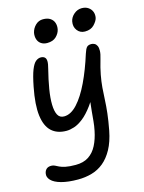

<svg xmlns="http://www.w3.org/2000/svg" viewBox="-142 -805 859 1148"><g transform="rotate(-15 287.5 -231.0)"><path d="M195 261Q134 261 92 249.5Q50 238 31 218Q12 198 17 175Q20 159 30.5 149.5Q41 140 60 140Q72 140 82 145Q92 150 105 156.5Q118 163 141.5 168Q165 173 204 173Q252 173 284 152Q316 131 335.5 93Q355 55 365 5Q371 -24 373.5 -52Q376 -80 379 -112Q382 -144 387 -186.5Q392 -229 403 -287L434 -258Q402 -189 370 -145.5Q338 -102 308 -78.5Q278 -55 251.5 -46.5Q225 -38 204 -38Q146 -38 111.5 -70Q77 -102 68.5 -169Q60 -236 81 -343Q94 -410 107.5 -444Q121 -478 136 -490Q151 -502 167 -502Q182 -502 191 -494.5Q200 -487 200.5 -470Q201 -453 193 -424Q177 -361 168 -306.5Q159 -252 160 -211Q161 -170 173 -147.5Q185 -125 212 -125Q254 -125 294 -168.5Q334 -212 369.5 -286.5Q405 -361 434 -454Q443 -482 452 -491.5Q461 -501 480 -501Q490 -501 499.5 -496Q509 -491 514.5 -479.5Q520 -468 519.5 -448.5Q519 -429 510 -400Q495 -349 487.5 -309Q480 -269 477 -232.5Q474 -196 472.5 -158.5Q471 -121 466 -76.5Q461 -32 450 26Q437 93 412 138.5Q387 184 354 211Q321 238 280.5 249.5Q240 261 195 261ZM464 -583Q434 -583 416.5 -606Q399 -629 405 -661Q410 -686 431.5 -704.5Q453 -723 480 -723Q504 -723 520.5 -711.5Q537 -700 543.5 -682.5Q550 -665 546 -645Q542 -627 521.5 -605Q501 -583 464 -583ZM228 -575Q206 -575 190.5 -585.5Q175 -596 169 -614.5Q163 -633 167 -655Q173 -681 192.5 -700Q212 -719 239 -719Q267 -719 284 -707.5Q301 -696 307 -677.5Q313 -659 309 -638Q304 -614 284 -594.5Q264 -575 228 -575Z"/></g></svg>

Font: Shantell Sans
Style: Italic
Weight: 400
Italic angle: -11°
Designer: Stephen Nixon, Anya Danilova, Shantell Martin
Foundry: Arrow Type
Version: Version 1.011;[c5ecc13dd]